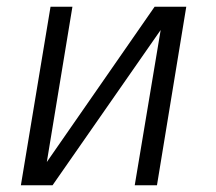

<svg xmlns="http://www.w3.org/2000/svg" viewBox="-20 -550 640 570"><path d="M42 0 130 -530H195L119 -69L439 -530H533L446 0H380L457 -461L136 0Z"/></svg>

Font: Iosevka Curly Slab LtExObl
Style: Regular
Weight: 300
Width: 7
Italic angle: -9°
Monospace: yes
Designer: Belleve Invis
Foundry: Belleve Invis
Version: Version 11.1.0; ttfautohint (v1.8.3)